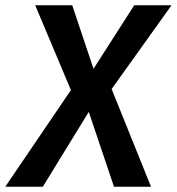

<svg xmlns="http://www.w3.org/2000/svg" viewBox="-58 -711 673 731"><path d="M367 -372 517 0H376L280 -285L105 0H-38L212 -368L76 -691H217L298 -449L453 -691H595Z"/></svg>

Font: FiraGO Medium
Style: Italic
Weight: 500
Italic angle: -8°
Designer: bBox Type GmbH
Foundry: bBox Type GmbH
Version: Version 1.001